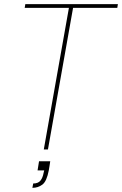

<svg xmlns="http://www.w3.org/2000/svg" viewBox="-20 -720 588 925"><path d="M191 0 312 -682H99L102 -700H548L545 -682H332L211 0ZM136 185 140 164Q164 164 175 150Q186 136 190 113L193 101H161L168 57H222Q220 69 218.5 80Q217 91 215 101Q205 154 184 169.5Q163 185 136 185Z"/></svg>

Font: DM Sans 28pt Thin
Style: Italic
Weight: 250
Italic angle: -10°
Version: Version 4.004;gftools[0.9.30]